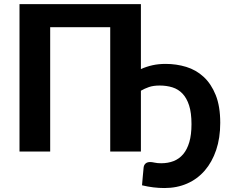

<svg xmlns="http://www.w3.org/2000/svg" viewBox="-20 -746 1124 945"><path d="M673.5 -406Q701.5 -418.5 731 -425Q760.5 -431.5 795 -431.5Q848 -431.5 896.5 -416.8Q945 -402 982.2 -367.8Q1019.5 -333.5 1041.8 -278Q1064 -222.5 1064 -141.5Q1064 -67 1044 -7.8Q1024 51.5 988 93.2Q952 135 901.5 157.2Q851 179.5 789.5 179.5Q762 179.5 735 176.2Q708 173 679 166Q681 144 682.8 122Q684.5 100 687 77.5Q688.5 66 696.5 58.8Q704.5 51.5 719.5 51.5Q728 51.5 741.2 54.5Q754.5 57.5 773.5 57.5Q807 57.5 834.5 46.8Q862 36 881.5 13Q901 -10 911.8 -46.5Q922.5 -83 922.5 -135Q922.5 -190.5 910.8 -227Q899 -263.5 878.2 -285.2Q857.5 -307 828.8 -316Q800 -325 766 -325Q734.5 -325 713 -317.5Q691.5 -310 673.5 -299.5V0H522.5V-612H227V0H76V-725.5H673.5Z"/></svg>

Font: Lato 2
Style: Regular
Weight: 800
Designer: Lukasz Dziedzic with Adam Twardoch and Botio Nikoltchev
Foundry: tyPoland Lukasz Dziedzic
Version: Version 2.015; 2015-08-06; http://www.latofonts.com/